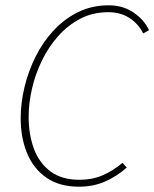

<svg xmlns="http://www.w3.org/2000/svg" viewBox="-20 -692 582 724"><path d="M278 12Q204 12 155 -22Q106 -56 82 -114.5Q58 -173 58 -246Q58 -304 72.5 -364Q87 -424 114.5 -479Q142 -534 182.5 -577.5Q223 -621 275 -646.5Q327 -672 390 -672Q444 -672 484 -644.5Q524 -617 542 -578L520 -566Q502 -602 468.5 -624Q435 -646 388 -646Q330 -646 283 -621.5Q236 -597 199.5 -556Q163 -515 138 -463.5Q113 -412 100.5 -357Q88 -302 88 -252Q88 -185 108 -131Q128 -77 170.5 -45.5Q213 -14 280 -14Q328 -14 367 -31Q406 -48 442 -78L458 -60Q419 -26 375 -7Q331 12 278 12Z"/></svg>

Font: Source Sans Variable
Style: Italic
Weight: 200
Italic angle: -11°
Designer: Paul D. Hunt
Foundry: Adobe Systems Incorporated
Version: Version 3.006;hotconv 1.0.111;makeotfexe 2.5.65597